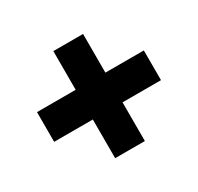

<svg xmlns="http://www.w3.org/2000/svg" viewBox="-106 -681 728 705"><g transform="rotate(-30 257.5 -328.0)"><path d="M484 -265H321V-101H195V-265H31V-391H195V-555H321V-391H484Z"/></g></svg>

Font: Montserrat Extra Bold
Style: Regular
Weight: 800
Designer: Julieta Ulanovsky
Foundry: Julieta Ulanovsky
Version: Version 3.001;PS 003.001;hotconv 1.0.70;makeotf.lib2.5.58329